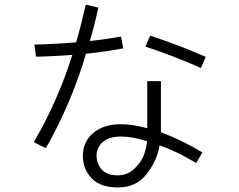

<svg xmlns="http://www.w3.org/2000/svg" viewBox="-20 -782 1040 836"><path d="M400.4 -105.5Q400.4 -69.3 422.9 -43.9Q445.3 -18.6 493.2 -18.6Q534.2 -18.6 564.5 -46.9Q594.7 -75.2 606.4 -106.9Q618.2 -138.7 620.1 -167Q558.6 -187.5 505.9 -187.5Q455.1 -187.5 427.7 -163.6Q400.4 -139.6 400.4 -105.5ZM340.8 -103.5Q340.8 -165 386.2 -203.1Q431.6 -241.2 505.9 -241.2Q557.6 -241.2 621.1 -223.6V-428.7H680.7V-206.1Q770.5 -172.9 861.3 -118.2L834 -72.3Q753.9 -121.1 674.8 -149.4Q664.1 -83 619.1 -24.9Q574.2 33.2 496.1 34.2Q418.9 35.2 379.9 -4.9Q340.8 -44.9 340.8 -103.5ZM613.3 -579.1 633.8 -627Q763.7 -584 876 -534.2L854.5 -486.3Q729.5 -541 613.3 -579.1ZM354.5 -547.9Q291 -333 179.7 -136.7L127 -163.1Q231.4 -340.8 294.9 -543Q204.1 -536.1 136.7 -535.2L129.9 -587.9Q217.8 -589.8 311.5 -597.7Q331.1 -664.1 353.5 -761.7L408.2 -749Q390.6 -668 371.1 -603.5Q438.5 -610.4 506.8 -623L516.6 -571.3Q436.5 -556.6 354.5 -547.9Z"/></svg>

Font: Gothic A1 Light
Style: Regular
Weight: 300
Version: Version 2.50